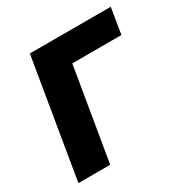

<svg xmlns="http://www.w3.org/2000/svg" viewBox="-131 -656 743 767"><g transform="rotate(-30 240.0 -272.5)"><path d="M480.1 -545.5 460.6 -426.5H234L162.6 0H16L106.9 -545.5Z"/></g></svg>

Font: Inter P
Style: Bold Italic
Weight: 700
Italic angle: 9.39999°
Designer: Rasmus Andersson
Foundry: rsms
Version: Version 3.018;git-588b23468